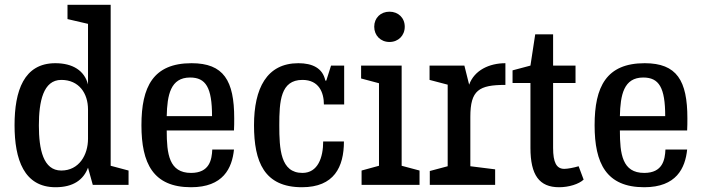

<svg xmlns="http://www.w3.org/2000/svg" viewBox="-20 -775 2944 805"><path d="M349 -421C334 -479 285 -510 212 -510C80 -510 41 -394 41 -250C41 -106 81 10 213 10C287 10 330 -21 349 -72L369 0H519V-60L444 -80V-755H263V-695L349 -675ZM237 -440C311 -440 349 -384 349 -316V-193C349 -125 311 -60 237 -60C161 -60 143 -149 143 -249C143 -349 161 -440 237 -440Z M781 10C916 10 953 -70 961 -148H870C868 -106 859 -50 781 -50C689 -50 679 -129 679 -228H961C962 -246 962 -263 962 -279C962 -437 918 -510 783 -510C622 -510 573 -411 573 -250C573 -90 622 10 781 10ZM777 -450C843 -450 869 -408 869 -288H679C681 -377 695 -450 777 -450Z M1246 10C1381 10 1422 -75 1422 -182H1335C1335 -115 1313 -50 1248 -50C1156 -50 1151 -150 1151 -250C1151 -350 1156 -440 1248 -440C1318 -440 1338 -386 1338 -337H1423V-500H1368L1348 -437H1344C1333 -490 1289 -510 1231 -510C1098 -510 1045 -404 1045 -250C1045 -96 1088 10 1246 10Z M1496 0H1739V-60L1664 -80V-500H1494V-446L1569 -426V-80L1496 -60ZM1613 -599C1650 -599 1677 -626 1677 -663C1677 -700 1650 -726 1613 -726C1576 -726 1549 -700 1549 -663C1549 -626 1576 -599 1613 -599Z M2099 -510C2032 -510 1969 -481 1947 -420L1927 -500H1781V-440L1857 -420V-78L1782 -58V0H2056V-65L1952 -78V-285C1952 -397 1988 -419 2099 -419Z M2129 -427H2204V-155C2204 -41 2241 10 2324 10C2365 10 2407 -3 2427 -22L2406 -78C2386 -72 2360 -67 2346 -67C2313 -67 2299 -94 2299 -155V-427H2393V-500H2299V-631H2224L2204 -500L2129 -480Z M2681 10C2816 10 2853 -70 2861 -148H2770C2768 -106 2759 -50 2681 -50C2589 -50 2579 -129 2579 -228H2861C2862 -246 2862 -263 2862 -279C2862 -437 2818 -510 2683 -510C2522 -510 2473 -411 2473 -250C2473 -90 2522 10 2681 10ZM2677 -450C2743 -450 2769 -408 2769 -288H2579C2581 -377 2595 -450 2677 -450Z"/></svg>

Font: Hermeneus One
Style: Regular
Weight: 400
Designer: Rodrigo Fuenzalida, Pablo Impallari
Foundry: Pablo Impallari, Rodrigo Fuenzalida
Version: Version 1.002